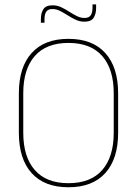

<svg xmlns="http://www.w3.org/2000/svg" viewBox="-20 -820 606 850"><path d="M283 9Q176.5 9 120 -53.8Q63.5 -116.5 63.5 -232.5V-406.5Q63.5 -522.5 120 -585.2Q176.5 -648 283 -648Q389.5 -648 446.2 -585.2Q503 -522.5 503 -406.5V-232.5Q503 -116.5 446.2 -53.8Q389.5 9 283 9ZM283 -9Q381.5 -9 432.5 -67.2Q483.5 -125.5 483.5 -232.5V-407Q483.5 -514 432.5 -572Q381.5 -630 283 -630Q185 -630 134 -572Q83 -514 83 -407V-232.5Q83 -125.5 134 -67.2Q185 -9 283 -9ZM354 -724Q333.5 -724 315.2 -732.5Q297 -741 280 -752Q263 -763 246.2 -771.5Q229.5 -780 212 -780Q193 -780 185 -768.5Q177 -757 177 -735V-719.5H161V-735.5Q161 -762 172 -779.2Q183 -796.5 212.5 -796.5Q233 -796.5 251 -788Q269 -779.5 286 -768.5Q303 -757.5 320 -749Q337 -740.5 354.5 -740.5Q373.5 -740.5 381.5 -752.2Q389.5 -764 389.5 -785.5V-800.5H405.5V-784.5Q405.5 -758.5 394.5 -741.2Q383.5 -724 354 -724Z"/></svg>

Font: Anek Bangla Thin
Style: Regular
Weight: 250
Designer: Sulekha Rajkumar (Bangla), Yesha Goshar (Latin)
Foundry: Ek Type
Version: Version 1.003